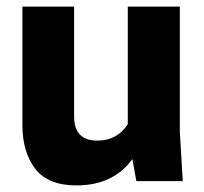

<svg xmlns="http://www.w3.org/2000/svg" viewBox="-20 -550 620 583"><path d="M212 13Q126 13 87 -37.5Q48 -88 48 -171V-530H205V-197Q205 -123 275 -123Q336 -123 368 -173V-530H526V-150L535 0H394L382 -67Q324 13 212 13Z"/></svg>

Font: Tanohe Sans
Style: Bold
Weight: 700
Designer: Village Type and Design LLC & Cristiano Sobral
Foundry: Cooper Hewitt Smithsonian Design Museum
Version: Version 1.00;September 29, 2021;FontCreator 13.0.0.2655 64-b